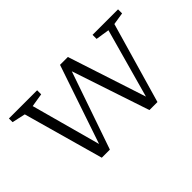

<svg xmlns="http://www.w3.org/2000/svg" viewBox="-84 -793 1073 1073"><g transform="rotate(-45 453.0 -256.0)"><path d="M762 -467.5 681 -480V-512H882.5V-480L810 -468.5L672 10H608.5L455 -450L296 10H232L99 -465.5L20 -483V-512H243V-480L163 -467L275.5 -55L434 -522H496L648 -57Z"/></g></svg>

Font: Newsreader Caption Light
Style: Regular
Weight: 300
Designer: Hugues Gentile
Foundry: Production Type
Version: Version 1.001